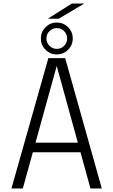

<svg xmlns="http://www.w3.org/2000/svg" viewBox="-20 -1070 643 1090"><path d="M45 0 254.5 -740H350L558 0H493.5L437 -205.5H166.5L109.5 0ZM181.5 -260H422L302 -695.5ZM302.5 -761Q265 -761 238.5 -787.5Q212 -814 212 -851.5Q212 -889 238.5 -915.5Q265 -942 302.5 -942Q340 -942 366.5 -915.5Q393 -889 393 -851.5Q393 -814 366.5 -787.5Q340 -761 302.5 -761ZM302.5 -792.5Q327 -792.5 344 -809.8Q361 -827 361 -851.5Q361 -876 344 -893.2Q327 -910.5 302.5 -910.5Q278 -910.5 260.8 -893.2Q243.5 -876 243.5 -851.5Q243.5 -827 260.8 -809.8Q278 -792.5 302.5 -792.5ZM251 -963.5 388 -1050H458.5L313 -963.5Z"/></svg>

Font: Epilogue Light
Style: Regular
Weight: 300
Designer: Tyler Finck
Foundry: Etcetera Type Co
Version: Version 2.111; ttfautohint (v1.8.3)